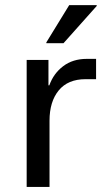

<svg xmlns="http://www.w3.org/2000/svg" viewBox="-20 -736 427 756"><path d="M85 0V-500H170.8V-400H174.2Q190.8 -446.7 228.8 -475.4Q266.7 -504.2 321.7 -504.2H358.3V-424.2H316.7Q247.5 -424.2 211.2 -380Q175 -335.8 175 -260.8V0ZM162.5 -565.8V-569.2L252.5 -715.8H360.8V-712.5L230 -565.8Z"/></svg>

Font: Funnel Sans
Style: Regular
Weight: 400
Designer: NORD ID, Kristian Moeller
Foundry: Dicotype
Version: Version 1.000